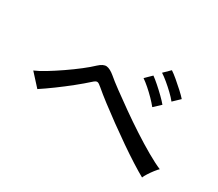

<svg xmlns="http://www.w3.org/2000/svg" viewBox="-112 -980 1224 1079"><g transform="rotate(30 500.0 -440.0)"><path d="M890 -137Q859 -154 812.5 -183.5Q766 -213 712.5 -250Q659 -287 606 -325.5Q553 -364 508 -398.5Q463 -433 434 -458Q415 -475 405 -476.5Q395 -478 378 -462Q346 -433 303 -398.5Q260 -364 215 -331Q170 -298 132 -273L60 -352Q89 -364 129 -388.5Q169 -413 212 -442.5Q255 -472 293 -501.5Q331 -531 355 -554Q384 -581 406.5 -578.5Q429 -576 460 -550Q483 -530 528.5 -496.5Q574 -463 630.5 -423Q687 -383 747 -344Q807 -305 861 -274Q915 -243 953 -227Q944 -219 930.5 -201.5Q917 -184 905.5 -166Q894 -148 890 -137ZM742 -508Q727 -527 705 -549.5Q683 -572 660 -592Q637 -612 618 -625L659 -665Q676 -653 700.5 -631.5Q725 -610 748.5 -587Q772 -564 785 -548ZM820 -589Q805 -608 782.5 -629.5Q760 -651 736 -671Q712 -691 693 -703L734 -743Q751 -732 776 -711Q801 -690 825.5 -667.5Q850 -645 863 -630Z"/></g></svg>

Font: Zen Kaku Gothic New Medium
Style: Regular
Weight: 500
Designer: Yoshimichi Ohira
Foundry: Positype
Version: Version 1.002